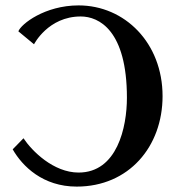

<svg xmlns="http://www.w3.org/2000/svg" viewBox="-20 -679 654 711"><path d="M106 -515C106 -515 158 -618 279 -618C347 -618 450 -566 450 -317C450 -208 414 -40 271 -40C178 -40 98 -120 67 -167L27 -126C63 -63 139 12 264 12C457 12 582 -136 582 -323C582 -520 442 -659 271 -659C146 -659 58 -590 48 -563Z"/></svg>

Font: Libertinus Serif
Style: Bold
Weight: 700
Designer: Philipp H. Poll, Khaled Hosny
Foundry: Caleb Maclennan
Version: Version 7.050;RELEASE